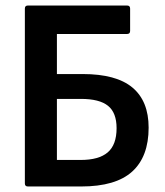

<svg xmlns="http://www.w3.org/2000/svg" viewBox="-20 -675 596 695"><path d="M81 0Q70 0 70 -11V-644Q70 -655 81 -655H440Q451 -655 451 -644V-563Q451 -552 440 -552H186V-407H279Q401 -407 459.5 -358Q518 -309 518 -213Q518 -108 458.5 -54Q399 0 274 0ZM186 -96H272Q338 -96 370 -123.5Q402 -151 402 -211Q402 -267 371 -292Q340 -317 273 -317H186Z"/></svg>

Font: Sofia Sans Semi Condensed
Style: Bold
Weight: 700
Designer: Botio Nikoltchev, Ani Petrova
Foundry: lettersoup
Version: Version 4.100; ttfautohint (v1.8.4.7-5d5b)